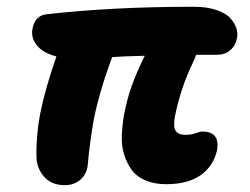

<svg xmlns="http://www.w3.org/2000/svg" viewBox="-20 -499 740 568"><path d="M171.9 48.8Q132.3 48.8 110.6 23.9Q88.9 -1 87.9 -33.2Q86.4 -97.7 99.1 -164.1Q114.3 -238.8 147 -332Q107.9 -341.8 89.4 -364.5Q70.8 -387.2 76.2 -414.1Q83.5 -453.6 119.1 -457Q314.5 -479 553.2 -479Q591.3 -479 619.4 -469.7Q647.5 -460.4 660.6 -446Q673.8 -431.6 679 -416.3Q684.1 -400.9 681.2 -386.2Q676.8 -363.8 660.9 -350.3Q645 -336.9 622.1 -336.9H560.1Q557.1 -326.7 550.8 -314Q515.1 -240.7 498 -157.2Q491.7 -125.5 499.3 -112.8Q506.8 -100.1 528.8 -100.1Q545.4 -100.1 558.8 -105Q572.3 -109.9 578.1 -109.9Q631.3 -109.9 622.1 -55.2Q612.3 -8.8 574.5 18.6Q536.6 45.9 471.2 45.9Q437 45.9 410.9 34.9Q384.8 23.9 370.4 4.6Q356 -14.6 347.7 -40.3Q339.4 -65.9 340.3 -95.2Q341.3 -124.5 346.2 -155.8Q356.4 -209 370.6 -247.6Q384.8 -286.1 408.2 -334Q342.8 -332.5 312 -330.1Q277.3 -239.3 257.8 -147.9Q245.1 -74.7 240.2 -18.1Q238.8 13.2 219.5 31Q200.2 48.8 171.9 48.8Z"/></svg>

Font: Shantell Sans Irregular Bouncy
Style: Bold Italic
Weight: 700
Italic angle: -11.31°
Designer: Stephen Nixon, Anya Danilova, Shantell Martin
Foundry: Arrow Type
Version: Version 1.006;[9816181b4]